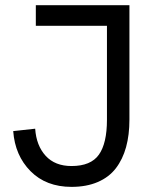

<svg xmlns="http://www.w3.org/2000/svg" viewBox="-20 -710 607 738"><path d="M254.9 8.3Q157.2 8.3 97.4 -52Q37.6 -112.3 30.8 -206.1L115.2 -215.3Q119.6 -150.4 155.5 -111.1Q191.4 -71.8 254.9 -71.8Q329.1 -71.8 360.1 -115.5Q391.1 -159.2 391.1 -249.5V-610.8H117.7V-689.9H477.5V-250.5Q477.5 -191.4 464.6 -144.5Q451.7 -97.7 425.3 -63.2Q398.9 -28.8 355.7 -10.3Q312.5 8.3 254.9 8.3Z"/></svg>

Font: HK Grotesk Medium Legacy
Style: Regular
Weight: 500
Designer: Alfredo Marco Pradil
Foundry: Hanken Design Co.
Version: Version 2.022;PS 002.022;hotconv 1.0.88;makeotf.lib2.5.64775